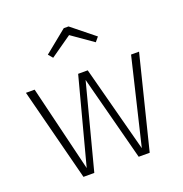

<svg xmlns="http://www.w3.org/2000/svg" viewBox="-137 -896 967 1016"><g transform="rotate(-20 346.0 -387.5)"><path d="M226 -647 346 -731 466 -647 487 -672 359 -775H332L205 -672ZM664 -522H619L503 -37L375 -522H321L193 -38L76 -522H27L161 0H222L347 -478L472 0H534Z"/></g></svg>

Font: Fira Sans ExtraLight
Style: Regular
Weight: 200
Designer: bBox Type GmbH & Carrois Corporate GbR & Edenspiekermann AG
Foundry: bBox Type GmbH & Carrois Corporate GbR & Edenspiekermann AG
Version: Version 4.300;PS 004.300;hotconv 1.0.88;makeotf.lib2.5.64775